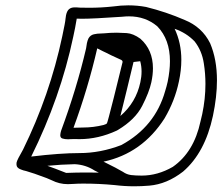

<svg xmlns="http://www.w3.org/2000/svg" viewBox="-20 -709 811 700"><path d="M418.9 -286.1Q476.1 -335.4 491.7 -409.2Q496.1 -429.2 496.1 -448.2Q496.1 -467.8 491.2 -485.8L466.8 -482.9Q443.4 -384.3 418.9 -286.1ZM248 -243.2 283.2 -244.1Q320.3 -244.1 357.9 -253.4Q367.7 -256.3 369.9 -259.5Q372.1 -262.7 395 -353.5Q425.3 -478.5 426.8 -482.4V-483.9Q426.8 -488.3 421.1 -491Q415.5 -493.7 385.7 -507.3Q380.4 -510.3 368.2 -516.1Q363.3 -518.1 355.7 -522Q348.1 -525.9 334.5 -532.7Q300.8 -386.7 248 -243.2ZM228 -201.2Q216.3 -201.2 207.5 -204.1Q199.7 -206.5 199.7 -216.3Q199.7 -219.7 200.7 -224.1L202.6 -231.9Q259.8 -386.7 293.9 -532.7L296.9 -551.8Q298.8 -561 302.7 -569.3Q309.6 -581.1 322.3 -584Q335 -586.9 347.7 -586.9Q353.5 -586.9 358.4 -587.4Q381.8 -589.8 405.8 -589.8Q418 -589.8 441.7 -588.4Q465.3 -586.9 491.7 -567.9Q537.6 -527.3 537.6 -460Q537.6 -436 531.7 -408.7Q523.9 -372.6 498.3 -322.8Q472.7 -272.9 410.2 -235.4L405.8 -232.9Q338.4 -201.7 269.5 -201.7L252 -202.1Q243.2 -202.1 238 -201.7Q232.9 -201.2 228 -201.2ZM93.8 -138.2Q199.7 -150.9 270 -150.9Q346.2 -150.9 422.4 -180.2Q545.4 -247.1 582 -376.5Q587.4 -393.6 591.3 -411.1Q599.6 -451.7 599.6 -485.8Q599.6 -565.4 553.7 -612.8Q510.7 -649.4 450.2 -649.4Q438 -649.4 424.8 -647.9Q318.8 -640.6 277.8 -640.6L259.8 -641.1Q254.4 -607.9 247.1 -575.2Q200.2 -353 93.8 -138.2ZM221.2 -78.6Q258.8 -80.1 295.9 -80.1L340.3 -79.6Q332.5 -83 324.7 -87.4Q292.5 -108.4 252.4 -110.4Q203.1 -109.4 152.8 -104.5Q175.3 -96.7 221.2 -78.6ZM496.6 -68.8Q554.7 -68.8 609.9 -100.6Q687 -154.3 710.9 -266.1L717.3 -293Q729 -348.6 729 -402.8Q729 -440.9 723.1 -478Q716.3 -523.9 689.5 -558.1Q659.2 -589.4 616.7 -604Q641.1 -552.7 641.1 -490.7Q641.1 -453.1 632.3 -412.1Q617.7 -341.8 580.1 -277.8Q498.5 -149.9 357.4 -119.6Q408.2 -94.7 428.2 -82.5Q441.9 -72.8 458 -70.8Q474.1 -68.8 496.6 -68.8ZM469.7 -29.8Q433.6 -29.8 398.4 -34.2Q341.8 -39.6 284.2 -39.6Q262.7 -39.6 250.7 -38.6Q238.8 -37.6 227.5 -37.6Q196.3 -37.6 168.5 -51.8Q158.7 -56.2 150.4 -59.6Q100.1 -78.6 75.2 -85.4Q64.9 -87.4 55.7 -91.3Q40 -96.7 40 -110.4Q40 -113.3 40.5 -116.7Q42.5 -126.5 64 -163.6Q161.6 -362.3 207 -576.7Q218.3 -629.4 218.8 -640.1Q219.2 -646.5 220.7 -653.3Q224.1 -669.4 231.9 -675.8Q239.7 -682.1 252 -682.1Q263.2 -682.1 270 -681.2L304.7 -680.7Q349.1 -680.7 392.6 -685.5Q420.9 -689.5 447.8 -689.5Q481 -689.5 512.7 -683.6Q585.9 -665.5 653.3 -636.2Q716.8 -610.4 746.1 -551.3Q771 -492.7 771 -416Q771 -356.4 756.3 -286.6Q727.5 -152.3 647.5 -83.5Q588.4 -37.6 524.4 -32.2Q496.6 -29.8 469.7 -29.8Z"/></svg>

Font: Third Street
Style: Regular
Weight: 400
Designer: GGBotNet
Foundry: GGBotNet
Version: 0.90